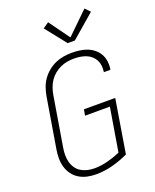

<svg xmlns="http://www.w3.org/2000/svg" viewBox="-175 -1070 950 1176"><g transform="rotate(-20 300.0 -481.5)"><path d="M245 8Q215 8 187 2Q159 -4 135 -18.5Q111 -33 94.5 -55.5Q78 -78 70 -105Q62 -132 62 -161.5Q62 -191 67 -220L121 -546Q126 -573 135 -599.5Q144 -626 160.5 -649.5Q177 -673 200 -692Q223 -711 249 -722.5Q275 -734 302.5 -738.5Q330 -743 357 -743Q383 -743 408.5 -739.5Q434 -736 457 -727Q480 -718 499 -702.5Q518 -687 530 -666Q542 -645 545.5 -619.5Q549 -594 545 -568Q544 -567 544 -566Q544 -565 544 -564H501Q502 -565 502 -565.5Q502 -566 502 -567Q505 -587 502.5 -607Q500 -627 491 -643.5Q482 -660 467.5 -672.5Q453 -685 435 -692Q417 -699 397 -702Q377 -705 357 -705Q335 -705 312 -701Q289 -697 267.5 -687Q246 -677 227.5 -661.5Q209 -646 195.5 -626Q182 -606 174.5 -584Q167 -562 163 -540L109 -214Q105 -191 105 -167.5Q105 -144 110.5 -122.5Q116 -101 128.5 -82.5Q141 -64 159.5 -52.5Q178 -41 200.5 -35.5Q223 -30 247 -30Q289 -30 332 -41Q375 -52 417 -70L464 -353H302L309 -392H513L456 -44Q405 -20 351.5 -6Q298 8 245 8ZM354 -807 247 -942 285 -968 382 -834 523 -971 554 -939 401 -807Z"/></g></svg>

Font: Iosevka SS04 XLt Ex
Style: Italic
Weight: 200
Width: 7
Italic angle: -9°
Monospace: yes
Designer: Belleve Invis
Foundry: Belleve Invis
Version: Version 19.0.0; ttfautohint (v1.8.4)